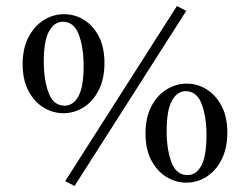

<svg xmlns="http://www.w3.org/2000/svg" viewBox="-20 -590 828 636"><path d="M566 -570 597 -554 227 26 196 10ZM192 -543Q228 -543 258.5 -524Q289 -505 307.5 -469Q326 -433 326 -381Q326 -329 307 -291.5Q288 -254 257 -234.5Q226 -215 190 -215Q155 -215 124 -234Q93 -253 74 -289.5Q55 -326 55 -377Q55 -430 74.5 -467Q94 -504 125 -523.5Q156 -543 192 -543ZM194 -240Q223 -240 240 -271.5Q257 -303 257 -372Q257 -433 241 -475.5Q225 -518 188 -518Q160 -518 142.5 -486.5Q125 -455 125 -386Q125 -325 141 -282.5Q157 -240 194 -240ZM599 -313Q634 -313 664.5 -294Q695 -275 714 -239Q733 -203 733 -151Q733 -99 714 -61.5Q695 -24 664 -4.5Q633 15 597 15Q562 15 531 -4Q500 -23 481 -59.5Q462 -96 462 -147Q462 -200 481 -237Q500 -274 531.5 -293.5Q563 -313 599 -313ZM601 -10Q630 -10 647 -41.5Q664 -73 664 -142Q664 -203 648 -245.5Q632 -288 595 -288Q567 -288 549.5 -256.5Q532 -225 532 -156Q532 -95 548 -52.5Q564 -10 601 -10Z"/></svg>

Font: Bona Nova SC
Style: Regular
Weight: 400
Designer: Mateusz Machalski
Foundry: Capitalics
Version: Version 4.001; ttfautohint (v1.8.4.7-5d5b)